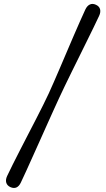

<svg xmlns="http://www.w3.org/2000/svg" viewBox="-20 -791 536 969"><path d="M277.5 -294.4Q265.3 -268 249.6 -233.3Q233.8 -198.6 216.2 -159.2Q198.6 -119.8 180.3 -79Q161.9 -38.3 144.5 0.6Q127.1 39.5 111.9 72.8Q96.7 106.1 85.3 130.1Q76.7 148.6 63.3 154.9Q49.9 161.1 32.3 153.3Q15.9 145.6 11.6 130.9Q7.3 116.3 15.9 97.5Q28.5 70.8 45.5 36.8Q62.6 2.9 82.1 -35.3Q101.7 -73.5 122 -112.8Q142.4 -152.1 161.7 -189.7Q181 -227.3 197.5 -260.4Q214.1 -293.5 225.7 -318.7Q237.3 -343.9 251.9 -377.4Q266.6 -410.9 283.1 -449.5Q299.7 -488.1 316.9 -528.7Q334.2 -569.2 351 -608.4Q367.9 -647.6 383.2 -682.1Q398.5 -716.7 410.8 -743.2Q419.6 -761.7 433.2 -768.2Q446.9 -774.8 463.9 -767Q480.9 -759.5 485 -744.5Q489 -729.6 480.2 -710.9Q469.1 -687.1 453.2 -654.3Q437.2 -621.6 418.5 -583.6Q399.8 -545.6 380.1 -505.7Q360.4 -465.9 341.4 -427.4Q322.4 -388.9 306 -354.7Q289.5 -320.6 277.5 -294.4Z"/></svg>

Font: Fraunces SuperSoft Wonky
Style: Regular
Weight: 900
Version: Version 1.000;[b76b70a41]